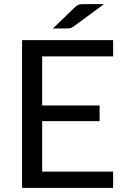

<svg xmlns="http://www.w3.org/2000/svg" viewBox="-20 -911 621 931"><path d="M528.5 -716.5V-637.5H184.5V-399.5H463V-323.5H184.5V-79H528.5V0H87V-716.5ZM484.5 -891 337.5 -783Q329 -777 322.5 -775Q316 -773 305.5 -773H236.5L342 -874.5Q347 -879.5 351.2 -882.5Q355.5 -885.5 360 -887.5Q364.5 -889.5 370 -890.2Q375.5 -891 384 -891Z"/></svg>

Font: Lato TR
Style: Regular
Weight: 400
Designer: Lukasz Dziedzic
Foundry: tyPoland Lukasz Dziedzic
Version: Version 1.104 2013